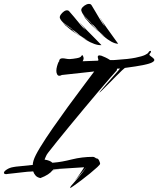

<svg xmlns="http://www.w3.org/2000/svg" viewBox="-103 -898 806 978"><path d="M482 -678Q464 -684 444 -698.5Q424 -713 404 -732Q411 -727 418 -721Q425 -715 433 -710L407 -732Q398 -740 391.5 -748.5Q385 -757 373 -769Q366 -773 362 -779Q362 -779 362 -780Q362 -781 358 -785Q343 -800 329 -814.5Q315 -829 311 -845Q310 -853 318 -861.5Q326 -870 337 -875Q348 -880 357 -877Q360 -876 363 -872Q371 -860 382.5 -839.5Q394 -819 407 -798Q420 -777 431 -763Q427 -771 421 -782Q415 -793 410.5 -800.5Q406 -808 408 -806Q419 -787 438 -760Q457 -733 474.5 -709Q492 -685 499 -675Q495 -675 490.5 -676Q486 -677 482 -678ZM397 -669Q379 -672 356.5 -683Q334 -694 312 -710Q319 -705 327.5 -700.5Q336 -696 344 -692L315 -710Q305 -716 297 -723.5Q289 -731 275 -741Q268 -744 263 -749Q263 -750 263 -750.5Q263 -751 258 -755Q241 -766 224.5 -778.5Q208 -791 202 -806Q200 -814 206.5 -823.5Q213 -833 223 -840Q233 -847 242 -845Q245 -845 249 -841Q259 -830 274 -812Q289 -794 304.5 -775Q320 -756 333 -745Q328 -752 320.5 -761.5Q313 -771 307.5 -778Q302 -785 304 -783Q318 -766 341 -742.5Q364 -719 385 -698Q406 -677 414 -668Q410 -668 406 -668Q402 -668 397 -669ZM402 -735Q395 -740 389.5 -745Q384 -750 378 -756Q361 -771 353 -781Q345 -791 338 -798Q335 -800 329.5 -808Q324 -816 321 -822Q327 -814 338 -802.5Q349 -791 362 -779Q361 -776 365 -772Q374 -762 383 -753Q392 -744 402 -735ZM309 -712Q302 -716 295.5 -720Q289 -724 282 -729Q263 -741 253.5 -749.5Q244 -758 236 -764Q233 -765 226.5 -772.5Q220 -780 215 -785Q222 -778 235 -768.5Q248 -759 263 -749Q263 -746 267 -743Q277 -734 287.5 -726.5Q298 -719 309 -712ZM254 60Q254 55 261 46.5Q268 38 279 26Q304 -2 319 -21.5Q334 -41 337 -46Q326 -34 311.5 -15.5Q297 3 278 22Q290 8 301 -8Q312 -24 319 -35Q326 -46 325 -46L169 -36Q167 -34 167 -33Q171 -33 180 -33.5Q189 -34 195.5 -34.5Q202 -35 196 -34L165 -31Q148 -8 103 9Q87 6 78.5 -3.5Q70 -13 66 -25Q62 -25 58.5 -24.5Q55 -24 52 -24Q41 -24 16.5 -21Q-8 -18 -32 -15.5Q-56 -13 -64 -12Q-66 -12 -67.5 -11.5Q-69 -11 -71 -11Q-83 -11 -83 -18Q-83 -25 -68.5 -34.5Q-54 -44 -35 -47Q-27 -49 1.5 -51.5Q30 -54 64 -58Q64 -65 65.5 -71Q67 -77 68 -81Q75 -104 101.5 -147.5Q128 -191 165.5 -245Q203 -299 243 -354Q283 -409 319 -456.5Q355 -504 377 -534L212 -516Q205 -512 199 -512Q192 -512 188 -519.5Q184 -527 184 -537Q184 -548 187.5 -560.5Q191 -573 196 -584H198Q198 -601 215 -601Q223 -601 232.5 -599Q242 -597 252 -597Q269 -598 288 -601.5Q307 -605 310 -611Q314 -617 316 -617Q319 -617 322 -607Q323 -605 323 -601Q323 -594 318 -586L397 -589Q398 -592 398 -595Q397 -598 396 -601.5Q395 -605 395 -608Q395 -616 404 -616Q406 -616 414 -614Q422 -611 434 -605.5Q446 -600 458 -592H475L490 -593Q553 -597 587 -604Q621 -611 635.5 -618Q650 -625 653 -630.5Q656 -636 658 -637Q662 -639 663 -639Q666 -639 666 -636Q666 -630 659 -623Q656 -619 662 -614Q668 -609 675.5 -603.5Q683 -598 683 -592Q683 -586 670.5 -579.5Q658 -573 626 -566.5Q594 -560 533 -552Q532 -552 518.5 -539.5Q505 -527 486.5 -508Q468 -489 449.5 -470.5Q431 -452 418 -439Q405 -426 403 -426Q402 -426 412.5 -438.5Q423 -451 439 -469.5Q455 -488 471.5 -506.5Q488 -525 498.5 -537Q509 -549 508 -549L493 -548Q493 -543 492 -540Q480 -527 454.5 -497.5Q429 -468 395 -428Q361 -388 324 -343.5Q287 -299 251.5 -256Q216 -213 187.5 -177.5Q159 -142 142 -120Q134 -110 129.5 -98.5Q125 -87 124 -85Q152 -81 164 -69L175 -70Q211 -73 263 -86Q315 -99 370 -99H371Q376 -99 381.5 -95Q387 -91 389 -91Q397 -91 402 -80Q407 -69 407 -64Q407 -60 392.5 -46.5Q378 -33 356 -15Q334 3 311.5 20Q289 37 272.5 48.5Q256 60 254 60Z"/></svg>

Font: Smooch
Style: Regular
Weight: 400
Designer: Robert E. Leuschke
Foundry: Robert E. Leuschke
Version: Version 1.010; ttfautohint (v1.8.3)